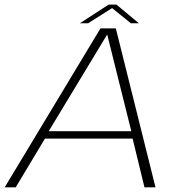

<svg xmlns="http://www.w3.org/2000/svg" viewBox="-35 -798 779 818"><path d="M-15 0H32L156.5 -207.5H530L580.5 0H627.5L458.5 -677H393ZM172.5 -239 421 -650H422L524.5 -239ZM305.5 -699H340.5L442.5 -763.5L522.5 -699H556.5L461 -778.5H428Z"/></svg>

Font: Anybody SemiExpanded ExtraLight
Style: Italic
Weight: 250
Width: 6
Italic angle: -10°
Version: Version 1.113;gftools[0.9.25]